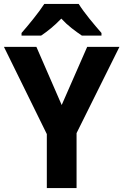

<svg xmlns="http://www.w3.org/2000/svg" viewBox="-20 -951 624 971"><path d="M292 -419.9 420.9 -713.9H584L367.2 -277.8V0H216.8V-272.9L0 -713.9H164.1ZM394 -771Q369.1 -787.6 342.3 -808.6Q315.4 -829.6 290 -856.9Q263.7 -829.6 238.3 -808.6Q212.9 -787.6 188 -771H88.9V-784.2Q101.6 -798.3 116.9 -816.9Q132.3 -835.4 148.2 -855.2Q164.1 -875 178.7 -894.8Q193.4 -914.6 204.1 -931.2H377.9Q388.2 -914.6 402.8 -894.8Q417.5 -875 433.3 -855.2Q449.2 -835.4 465.1 -816.9Q481 -798.3 493.2 -784.2V-771Z"/></svg>

Font: Droid Sans
Style: Bold
Weight: 700
Foundry: Ascender Corporation
Version: Version 1.00 build 112